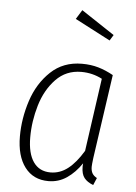

<svg xmlns="http://www.w3.org/2000/svg" viewBox="-55 -816 618 870"><g transform="rotate(5 254.0 -381.5)"><path d="M447 -493 392 -112Q388 -80 388 -71Q388 -53 394.5 -41.5Q401 -30 416 -22L402 11Q375 1 361 -16.5Q347 -34 347 -68L348 -83Q319 -40 281.5 -14.5Q244 11 198 11Q129 11 90.5 -40Q52 -91 52 -180Q52 -262 78.5 -343Q105 -424 162 -478Q219 -532 304 -532Q345 -532 379 -522Q413 -512 447 -493ZM99 -180Q99 -107 126 -68Q153 -29 204 -29Q247 -29 283 -57Q319 -85 352 -140L399 -472Q355 -495 304 -495Q235 -495 188.5 -446.5Q142 -398 120.5 -325.5Q99 -253 99 -180ZM284 -774 435 -674 419 -648 258 -732Z"/></g></svg>

Font: Fira Sans Condensed ExtraLight
Style: Italic
Weight: 275
Width: 3
Italic angle: -8°
Designer: Carrois Corporate & Edenspiekermann AG
Foundry: Carrois Corporate GbR & Edenspiekermann AG
Version: Version 4.203